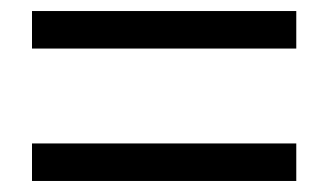

<svg xmlns="http://www.w3.org/2000/svg" viewBox="-20 -543 595 348"><path d="M38 -455H517V-523H38ZM38 -215H517V-283H38Z"/></svg>

Font: Microsoft YaHei
Style: Regular
Weight: 400
Designer: Ryoko NISHIZUKA 西塚涼子 (kana, bopomofo & ideographs); Paul D. Hunt (Latin, Greek & Cyrillic); Sandoll Communications 산돌커뮤니
Foundry: Adobe
Version: Version 2.001;hotconv 1.0.111;makeotfexe 2.5.65597